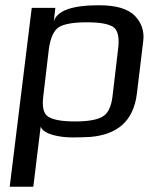

<svg xmlns="http://www.w3.org/2000/svg" viewBox="-20 -514 567 732"><path d="M256 10C283 10 306 9 325 8C424 -1 489 -49 502 -158L526 -357C531 -394 520 -427 494 -454C467 -481 422 -494 357 -494C254 -494 197 -473 185 -432L191 -484H101L17 198H107L135 -31C146 -1 210 10 256 10ZM409 -147C404 -106 391 -80 370 -69C350 -57 315 -51 266 -51C216 -51 183 -57 164 -69C146 -80 140 -106 145 -147L166 -325C172 -370 185 -398 205 -411C226 -423 261 -429 311 -429C361 -429 394 -423 412 -411C430 -398 436 -370 430 -325Z"/></svg>

Font: Gamestation Display
Style: Italic
Weight: 400
Designer: Jonas Hecksher
Foundry: Jonas Hecksher, Playtypeª, e-types AS
Version: Version 1.003